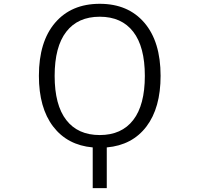

<svg xmlns="http://www.w3.org/2000/svg" viewBox="-20 -760 1040 1000"><path d="M816.4 -365.2Q816.4 -198.2 742.7 -101.1Q668.9 -3.9 536.1 7.8V219.7H462.9V7.8Q331.1 -3.9 256.8 -101.1Q182.6 -198.2 182.6 -365.2Q182.6 -543 267.1 -641.6Q351.6 -740.2 499.5 -740.2Q647.5 -740.2 731.9 -641.6Q816.4 -543 816.4 -365.2ZM325.2 -134.8Q385.7 -56.6 499.5 -56.6Q613.3 -56.6 673.8 -134.8Q734.4 -212.9 734.4 -364.7Q734.4 -516.6 673.8 -594.7Q613.3 -672.9 499.5 -672.9Q385.7 -672.9 325.2 -594.7Q264.6 -516.6 264.6 -364.7Q264.6 -212.9 325.2 -134.8Z"/></svg>

Font: Gen Shin Gothic Monospace Normal
Style: Regular
Weight: 350
Designer: [Source Han Sans]
Ryoko NISHIZUKA  (kana & ideographs); Paul D. Hunt (Latin, Greek & Cyrillic); Wenlong ZHANG  (bopomofo
Version: Version 1.002.20150607